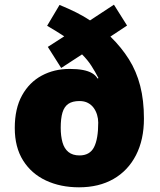

<svg xmlns="http://www.w3.org/2000/svg" viewBox="-20 -789 681 819"><path d="M234 -768Q273 -752 305 -736Q337 -720 364 -702L466 -769L522 -680L451 -633Q498 -587 530 -536Q562 -485 578 -423Q594 -361 594 -283Q594 -193 560 -127Q526 -61 464 -25.5Q402 10 317 10Q238 10 176 -19Q114 -48 78.5 -104.5Q43 -161 43 -243Q43 -326 74 -382Q105 -438 158 -466.5Q211 -495 277 -495Q310 -495 333.5 -490.5Q357 -486 372.5 -477Q388 -468 396 -454L400 -456Q386 -483 370 -508Q354 -533 330 -557L241 -499L184 -589L254 -634Q239 -644 219.5 -656Q200 -668 181 -679ZM319 -358Q289 -358 271.5 -346Q254 -334 246.5 -309Q239 -284 239 -244Q239 -209 246.5 -182Q254 -155 272 -140.5Q290 -126 319 -126Q363 -126 381 -161Q399 -196 399 -266Q399 -283 394 -299.5Q389 -316 379.5 -329Q370 -342 355 -350Q340 -358 319 -358Z"/></svg>

Font: Noto Sans Hebrew Thin Black
Style: Regular
Weight: 900
Version: Version 3.001